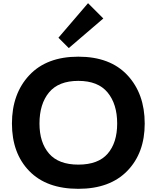

<svg xmlns="http://www.w3.org/2000/svg" viewBox="-20 -1176 984 1206"><path d="M716 -400Q716 -522 656 -595Q596 -668 472 -668Q348 -668 288 -595.5Q228 -523 228 -400Q228 -281 288 -211.5Q348 -142 472 -142Q597 -142 656.5 -211Q716 -280 716 -400ZM889 -400Q889 -215 779.5 -102.5Q670 10 472 10Q272 10 163.5 -102Q55 -214 55 -400Q55 -587 164 -703.5Q273 -820 472 -820Q672 -820 780.5 -703.5Q889 -587 889 -400ZM533 -1156 629 -1060 412 -874 347 -939Z"/></svg>

Font: Sinkin Sans 700 Bold
Style: Bold
Weight: 700
Designer: Keith Bates
Foundry: K-Type
Version: Sinkin Sans (version 1.0)  by Keith Bates   •   © 2014   www